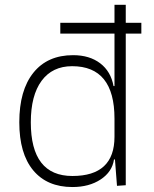

<svg xmlns="http://www.w3.org/2000/svg" viewBox="-20 -752 626 782"><path d="M274.9 9.8Q171.9 9.8 115.2 -58.3Q58.6 -126.5 58.6 -253.9Q58.6 -384.3 116 -455.8Q173.3 -527.3 277.8 -527.3Q344.7 -527.3 388.2 -494.1Q431.6 -460.9 442.4 -401.4H446.3V-615.2H225.6V-659.2H446.3V-732.4H492.2V-659.2H555.7V-615.2H492.2V2.4L456.5 4.9L448.2 -102.5H444.3Q437 -52.2 390.1 -21.2Q343.3 9.8 274.9 9.8ZM105.5 -253.9Q105.5 -35.2 274.9 -35.2Q446.3 -35.2 446.3 -194.8V-269Q446.3 -482.4 273.9 -482.4Q193.4 -482.4 149.4 -422.9Q105.5 -363.3 105.5 -253.9Z"/></svg>

Font: Caskaydia Cove ExtraLight
Style: Regular
Weight: 200
Monospace: yes
Designer: Aaron Bell
Foundry: Saja Typeworks
Version: Version 4.300; ttfautohint (v1.8.3)